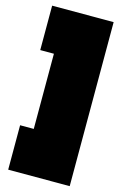

<svg xmlns="http://www.w3.org/2000/svg" viewBox="-130 -878 620 977"><g transform="rotate(15 180.0 -390.0)"><path d="M18 -588V-822H342V42H18V-192H90V-588Z"/></g></svg>

Font: Gasoek One
Style: Regular
Weight: 400
Designer: Jiashuo Zhang
Foundry: JAMO
Version: Version 1.000; ttfautohint (v1.8.4.7-5d5b);gftools[0.9.29]